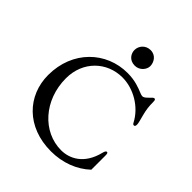

<svg xmlns="http://www.w3.org/2000/svg" viewBox="-261 -1167 1354 1354"><g transform="rotate(45 416.5 -490.0)"><path d="M72.8 -356C72.8 -150.4 224.6 11.2 467.3 11.2C582.5 11.2 685.5 -28.3 760.3 -98.6V-236.8C760.3 -253.9 759.3 -265.6 750 -265.6C739.3 -265.6 735.4 -253.4 731 -236.8C694.8 -91.8 596.2 -44.9 512.7 -44.9C329.6 -44.9 177.7 -209.5 177.7 -428.2C177.7 -598.1 301.8 -714.4 456.1 -714.4C565.4 -714.4 682.1 -648.4 736.8 -543C741.2 -534.2 745.1 -531.7 752 -531.7C759.3 -531.7 763.7 -537.1 763.7 -552.2C763.7 -566.9 756.8 -587.9 746.6 -627.9C735.4 -670.4 731.4 -701.7 731.4 -745.6C731.4 -763.7 728 -769.5 719.2 -769.5C713.4 -769.5 708 -765.6 685.1 -741.7C668.5 -724.6 657.7 -719.2 647.5 -719.2C640.6 -719.2 631.3 -722.7 619.1 -727.5C587.4 -740.2 536.1 -762.2 459 -762.2C248 -762.2 72.8 -599.1 72.8 -356ZM458 -834C506.3 -834 538.1 -875.5 538.1 -908.7C538.1 -946.3 512.7 -991.2 460 -991.2C411.1 -991.2 378.4 -952.6 378.4 -910.6C378.4 -877 402.3 -834 458 -834Z"/></g></svg>

Font: Stoke
Style: Light
Weight: 300
Designer: Nicole Fally
Foundry: Nicole Fally
Version: Version 1.001